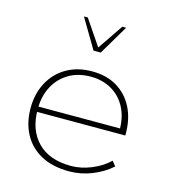

<svg xmlns="http://www.w3.org/2000/svg" viewBox="-96 -686 683 773"><g transform="rotate(15 245.5 -299.0)"><path d="M263 10Q192 10 144 -16.5Q96 -43 71.5 -89.5Q47 -136 47 -196Q47 -256 72 -303Q97 -350 142.5 -376.5Q188 -403 249 -403Q310 -403 353.5 -376.5Q397 -350 420.5 -303.5Q444 -257 444 -195V-188H71V-210H416Q415 -261 394 -299.5Q373 -338 335.5 -359.5Q298 -381 249 -381Q196 -381 157 -357.5Q118 -334 97 -293.5Q76 -253 76 -201V-196Q76 -113 124.5 -63Q173 -13 264 -13Q306 -13 349.5 -31Q393 -49 421 -77L437 -57Q402 -26 356 -8Q310 10 263 10ZM232 -485 159 -608H175L247 -502L319 -608H335L262 -485Z"/></g></svg>

Font: Rokkitt Thin
Style: Regular
Weight: 250
Version: Version 3.103